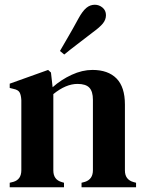

<svg xmlns="http://www.w3.org/2000/svg" viewBox="-20 -790 614 810"><path d="M21 0V-19L37 -23Q70 -33 70 -72V-367Q69 -388 63 -399.5Q57 -411 37 -415L21 -419V-437L183 -495L195 -484L202 -422Q238 -454 282.5 -474.5Q327 -495 370 -495Q436 -495 471.5 -459Q507 -423 507 -349V-71Q507 -32 543 -22L554 -19V0H324V-19L339 -23Q372 -34 372 -72V-369Q372 -404 357 -420Q342 -436 307 -436Q258 -436 205 -393V-71Q205 -32 240 -22L250 -19V0ZM233 -575Q249 -603 267.5 -634.5Q286 -666 311 -712Q328 -743 344 -756.5Q360 -770 380 -770Q398 -770 412.5 -758Q427 -746 427 -726Q427 -707 414 -691Q401 -675 372 -654Q332 -623 303 -601Q274 -579 251 -560Z"/></svg>

Font: DM Serif Text
Style: Regular
Weight: 400
Designer: Colophon Foundry, Frank Grießhammer
Foundry: Colophon Foundry
Version: Version 5.200; ttfautohint (v1.8.3)